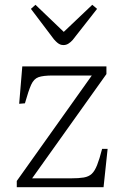

<svg xmlns="http://www.w3.org/2000/svg" viewBox="-20 -781 518 801"><path d="M50 0V-26L363 -466H200Q160 -466 140.5 -459Q121 -452 110 -427.5Q99 -403 84 -350L60 -348L73 -504H424V-472L114 -37H276Q309 -37 329.5 -40.5Q350 -44 362.5 -55.5Q375 -67 385 -92Q395 -117 406 -160H429L412 0ZM245 -593Q237 -593 231 -595.5Q225 -598 219 -603Q213 -608 205 -617L109 -744L128 -761L246 -648L365 -761L385 -744L283 -614Q275 -605 265.5 -599Q256 -593 245 -593Z"/></svg>

Font: Literata 18pt ExtraLight
Style: Regular
Weight: 250
Designer: Latin by Veronika Burian and Jose Scaglione. Greek by Irene Vlachou. Cyrillic by Vera Evstafieva.
Foundry: TypeTogether
Version: Version 3.103;gftools[0.9.29]